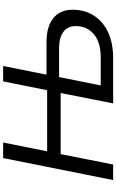

<svg xmlns="http://www.w3.org/2000/svg" viewBox="221 -961 740 1222"><g transform="rotate(-90 591.0 -350.0)"><path d="M56 0 196 -700H295L239 -420H628L684 -700H782L642 0H544L610 -334H221L155 0ZM653 -53 634 -79H841Q902 -79 945.5 -98.5Q989 -118 1012.5 -154Q1036 -190 1036 -238Q1036 -289 999.5 -316.5Q963 -344 894 -344H687L717 -371ZM544 0 684 -700H782L721 -394L703 -424H933Q1033 -424 1086.5 -380.5Q1140 -337 1140 -258Q1140 -180 1102 -121.5Q1064 -63 995.5 -31.5Q927 0 834 0Z"/></g></svg>

Font: MOST Montserrat Medium
Style: Italic
Weight: 500
Italic angle: -11.3°
Designer: Julieta Ulanovsky
Foundry: Julieta Ulanovsky
Version: Version 8.000;March 11, 2024;FontCreator 15.0.0.2926 64-bit